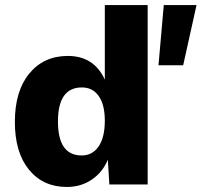

<svg xmlns="http://www.w3.org/2000/svg" viewBox="-20 -732 800 762"><path d="M396 -416V-712H566V0H414L408 -98Q387 -48 344 -19Q301 10 245 10Q151 10 95 -58.5Q39 -127 39 -248Q39 -371 96.5 -440.5Q154 -510 249 -510Q353 -510 396 -416ZM630 -712H760L707 -473H609ZM304 -115Q347 -115 371.5 -151Q396 -187 396 -253Q396 -316 372 -350.5Q348 -385 305 -385Q210 -385 210 -250Q210 -115 304 -115Z"/></svg>

Font: Elaine Sans
Style: Bold
Weight: 700
Designer: Wei Huang
Foundry: Wei Huang
Version: Version 2.001;December 24, 2019;FontCreator 12.0.0.2547 64-b